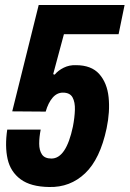

<svg xmlns="http://www.w3.org/2000/svg" viewBox="-20 -741 519 769"><path d="M177 8Q103 7 62.5 -23Q22 -53 10.5 -104Q-1 -155 9 -222H143Q137 -192 137 -165.5Q137 -139 148 -122.5Q159 -106 186 -106Q245 -106 272 -234Q279 -270 280 -301Q281 -332 270.5 -351Q260 -370 232 -370Q208 -370 190.5 -349.5Q173 -329 163 -294L29 -295L135 -721H479L455 -604H236L193 -444L199 -442Q213 -459 235.5 -470Q258 -481 284 -480Q346 -480 377.5 -444.5Q409 -409 415 -351.5Q421 -294 407 -227Q381 -104 321 -47Q261 10 177 8Z"/></svg>

Font: Mona Sans Condensed
Style: Bold Italic
Weight: 700
Width: 3
Italic angle: -11.7°
Designer: Deni Anggara
Foundry: GitHub
Version: Version 1.001; ttfautohint (v1.8.4.7-5d5b);gftools[0.9.31]